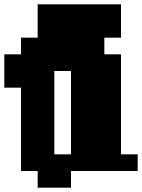

<svg xmlns="http://www.w3.org/2000/svg" viewBox="-20 -790 656 887"><path d="M308 -77V-462H231V-77ZM77 0V-385H0V-539H77V-616H154V-770H539V-616H462V-539H539V-77H616V0H308V77H154V0Z"/></svg>

Font: Coral Pixels
Style: Regular
Weight: 400
Designer: Tanukizamurai
Foundry: TanukiFont
Version: Version 1.000; ttfautohint (v1.8.4.7-5d5b)